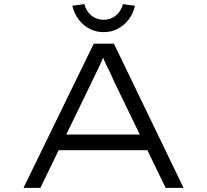

<svg xmlns="http://www.w3.org/2000/svg" viewBox="-20 -912 1005 932"><path d="M94 0 435 -700H533L871 0H784L535 -514Q522 -544 513.5 -562Q505 -580 498 -593Q491 -606 484.5 -622Q478 -638 470 -663L493 -664Q482 -635 474.5 -617.5Q467 -600 460 -585.5Q453 -571 444.5 -554Q436 -537 423 -509L176 0ZM235 -183 267 -259H695L709 -183ZM483 -756Q445 -756 413.5 -773Q382 -790 361 -818.5Q340 -847 331 -884L389 -892Q400 -855 425 -835.5Q450 -816 483 -816Q516 -816 541 -835.5Q566 -855 577 -892L635 -884Q627 -847 605.5 -818.5Q584 -790 553 -773Q522 -756 483 -756Z"/></svg>

Font: Lexend Zetta Light
Style: Regular
Weight: 300
Designer: Bonnie Shaver-Troup, Thomas Jockin
Foundry: Lexend
Version: Version 1.007